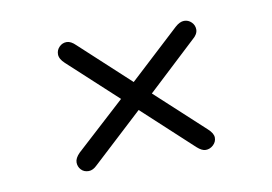

<svg xmlns="http://www.w3.org/2000/svg" viewBox="-43 -496 566 399"><g transform="rotate(-10 240.0 -296.5)"><path d="M273 -296 376 -392Q387 -401 387 -411Q387 -420 380.5 -426.5Q374 -433 365 -433Q356 -433 346 -424L240 -326L136 -422Q126 -432 117 -432Q108 -432 101.5 -425.5Q95 -419 95 -410Q95 -400 106 -390L208 -296L104 -201Q94 -191 94 -182Q94 -173 100 -166.5Q106 -160 116 -160Q125 -160 134 -169L240 -267L345 -170Q355 -161 363 -161Q372 -161 379 -167.5Q386 -174 386 -183Q386 -192 375 -202Z"/></g></svg>

Font: Beiruti Light
Style: Regular
Weight: 300
Designer: Arlette Boutros
Foundry: Boutros
Version: Version 1.41